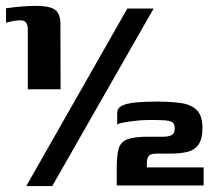

<svg xmlns="http://www.w3.org/2000/svg" viewBox="-24 -548 722 649"><path d="M69.9 -246.2V-448Q69.9 -463.8 64.1 -471.5Q58.3 -479.3 45.2 -479.3Q34.1 -479.3 24.1 -477.5Q14.1 -475.7 -3.6 -471.6V-520.1Q25.8 -524.1 49.8 -526.1Q73.8 -528.1 97.5 -528.1Q144.8 -528.1 162.5 -514.6Q180.2 -501.2 180.2 -467.1L180.8 -246.2ZM495.2 -519.1 152.6 80.9H64.8L406.4 -519.1ZM370.6 78.9Q370.6 64.3 370.6 49.8Q370.6 35.3 370.6 20.6Q370.6 -22.6 377.1 -45.5Q383.7 -68.3 406.5 -77.1Q429.3 -85.9 477.7 -85.9Q494.2 -85.9 503.7 -85.9Q513.2 -85.9 529.4 -85.9Q544.1 -85.9 555.3 -90.9Q566.5 -96 566.5 -113.5Q566.5 -131 557.4 -135.5Q548.3 -139.9 536.5 -141.1Q523.7 -141.8 513.7 -142.1Q503.7 -142.4 485.5 -142.4Q463.6 -142.4 448 -141.1Q432.4 -139.8 424.9 -138.5Q420.7 -137.9 409.5 -136.4Q398.3 -135 387.6 -132.8Q376.9 -130.6 372.2 -126.6V-166.9Q372.2 -182.1 387.2 -190.1Q402.2 -198.2 432.7 -201.4Q463.2 -204.6 508.1 -204.6Q554.6 -204.6 588.9 -199.4Q623.2 -194.2 641.7 -175.4Q660.2 -156.7 660.2 -115.5Q660.2 -77.4 646.6 -58.8Q633 -40.2 609.4 -34.6Q585.8 -28.9 554.4 -28.9Q546.4 -28.9 536 -28.9Q525.5 -28.9 507.3 -28.9Q485.9 -28.9 479.2 -21.4Q472.5 -13.9 472.5 2.8V17.8H664.3V78.9Z"/></svg>

Font: Genos Thin
Style: Regular
Weight: 100
Designer: Robert E. Leuschke
Foundry: Robert E. Leuschke
Version: Version 1.010